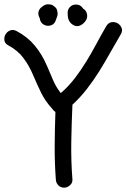

<svg xmlns="http://www.w3.org/2000/svg" viewBox="-90 -868 594 904"><path d="M-50.8 -654.3Q-67.4 -663.1 -69.3 -678.2Q-71.3 -693.4 -64 -706.1Q-56.6 -718.8 -42.5 -724.6Q-28.3 -730.5 -11.7 -721.7Q40 -694.3 74.2 -652.8Q108.4 -611.3 130.9 -558.6Q145.5 -524.4 159.7 -491.2Q173.8 -458 196.3 -429.7Q232.4 -460.9 261.7 -499Q291 -537.1 316.4 -578.6Q341.8 -620.1 364.7 -663.1Q387.7 -706.1 411.1 -746.1Q420.9 -761.7 436 -763.7Q451.2 -765.6 463.9 -758.3Q476.6 -751 482.4 -736.8Q488.3 -722.7 478.5 -706.1Q453.1 -663.1 428.2 -618.7Q403.3 -574.2 376.5 -531.2Q349.6 -488.3 318.8 -448.7Q288.1 -409.2 251 -375Q247.1 -286.1 245.6 -198.7Q244.1 -111.3 251 -22.5Q252 -6.8 239.3 4.4Q226.6 15.6 211.9 15.6Q195.3 15.6 184.6 4.4Q173.8 -6.8 172.9 -22.5Q167 -102.5 167.5 -181.6Q168 -260.7 170.9 -340.8Q162.1 -346.7 156.2 -355.5Q123 -391.6 103.5 -431.6Q84 -471.7 65.4 -515.6Q46.9 -559.6 20 -595.2Q-6.8 -630.9 -50.8 -654.3ZM168.9 -835Q177.7 -828.1 179.7 -815.4Q181.6 -807.6 181.6 -803.7Q181.6 -799.8 179.7 -792L169.9 -765.6Q162.1 -751 146 -747.6Q129.9 -744.1 116.2 -752Q103.5 -758.8 98.6 -774.4Q97.7 -783.2 95.7 -785.2Q87.9 -799.8 91.8 -814.5Q95.7 -828.1 110.4 -837.9Q116.2 -842.8 124 -845.7Q131.8 -848.6 139.6 -847.7Q147.5 -846.7 150.9 -846.2Q154.3 -845.7 160.2 -841.8Q166 -837.9 168.9 -835ZM301.8 -827.1Q315.4 -819.3 319.3 -803.2Q323.2 -787.1 315.4 -773.4Q310.5 -765.6 304.7 -759.8Q295.9 -751 285.2 -747.1Q271.5 -742.2 258.3 -748.5Q245.1 -754.9 237.3 -766.6Q231.4 -776.4 230 -786.6Q228.5 -796.9 228.5 -807.6Q228.5 -824.2 239.7 -835.4Q251 -846.7 267.6 -846.7Q290 -846.7 301.8 -827.1Z"/></svg>

Font: Schoolbell
Style: Regular
Weight: 400
Designer: Font Diner, Inc
Foundry: Font Diner, Inc
Version: Version 1.001